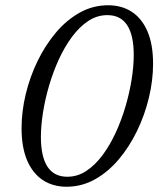

<svg xmlns="http://www.w3.org/2000/svg" viewBox="-20 -700 602 730"><path d="M135.5 -179.5Q135.5 -104.5 160.5 -66.2Q185.5 -28 236 -28Q274.5 -28 308 -50Q341.5 -72 369.8 -110Q398 -148 420 -195.8Q442 -243.5 457.2 -295.5Q472.5 -347.5 480.5 -398Q488.5 -448.5 488.5 -491Q488.5 -566 463.5 -604.2Q438.5 -642.5 388 -642.5Q349.5 -642.5 316 -620.5Q282.5 -598.5 254.2 -560.5Q226 -522.5 204 -474.8Q182 -427 166.8 -375Q151.5 -323 143.5 -272.5Q135.5 -222 135.5 -179.5ZM391 -680Q443 -680 481.2 -655Q519.5 -630 540.8 -580.5Q562 -531 562 -457.5Q562 -394.5 546.2 -328.8Q530.5 -263 501.2 -202.5Q472 -142 431.5 -94Q391 -46 340.8 -18Q290.5 10 233 10Q181.5 10 143 -15.2Q104.5 -40.5 83.2 -90Q62 -139.5 62 -213Q62 -276 77.8 -341.8Q93.5 -407.5 122.8 -467.8Q152 -528 192.5 -576Q233 -624 283.2 -652Q333.5 -680 391 -680Z"/></svg>

Font: Newsreader Text
Style: Italic
Weight: 400
Italic angle: -17°
Designer: Hugues Gentile
Foundry: Production Type
Version: Version 1.001